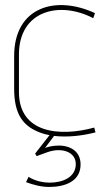

<svg xmlns="http://www.w3.org/2000/svg" viewBox="-20 -530 423 760"><path d="M353 -25C218 12 53 -1 55 -169V-314C55 -490 218 -527 349 -458L356 -478C201 -550 36 -503 36 -308V-180C36 -79 69 -28 148 -2C157 1 166 3 176 5L119 78L125 88L166 73C223 52 281 70 280 121C279 172 228 193 176 193C155 193 121 188 93 170L83 191C113 202 143 210 175 210C230 210 299 192 299 121C299 58 241 42 197 47C185 48 166 52 158 56L194 8C246 14 304 8 358 -6Z"/></svg>

Font: Advent Pro
Style: Thin
Weight: 100
Designer: Andreas Kalpakidis
Foundry: Andreas Kalpakidis
Version: Version 2.002 2007